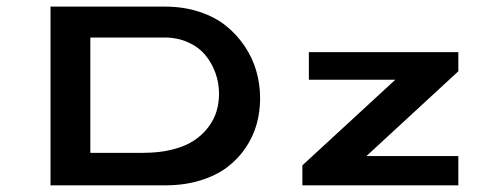

<svg xmlns="http://www.w3.org/2000/svg" viewBox="-20 -557 1436 577"><path d="M1357.4 0H888.7V-60.1L1168 -317.4H908.2V-400.4H1357.4V-342.8L1081.1 -87.9H1357.4ZM473.6 -444.3H251.5V-97.7H410.2Q459 -97.7 498.3 -107.7Q537.6 -117.7 563.2 -134.8Q588.9 -151.9 606.2 -175Q623.5 -198.2 630.9 -223.1Q638.2 -248 638.2 -275.4Q638.2 -308.1 627.4 -337.9Q616.7 -367.7 596.9 -391.6Q577.1 -415.5 545.2 -429.9Q513.2 -444.3 473.6 -444.3ZM476.1 0H131.8V-537.1H476.1Q531.7 -537.1 579.1 -521.5Q626.5 -505.9 659.4 -479.2Q692.4 -452.6 715.8 -417.5Q739.3 -382.3 750.5 -342.8Q761.7 -303.2 761.7 -261.2Q761.7 -221.2 751.2 -183.6Q740.7 -146 718 -112.5Q695.3 -79.1 662.4 -54.2Q629.4 -29.3 581.5 -14.6Q533.7 0 476.1 0Z"/></svg>

Font: Squarish Sans CT
Style: Regular
Weight: 400
Version: Version 0.9